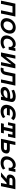

<svg xmlns="http://www.w3.org/2000/svg" viewBox="2732 -3262 517 6069"><g transform="rotate(90 2990.5 -227.5)"><path d="M382.8 0H282.2L358.9 -363.8H153.8L77.1 0H-23.9L71.8 -455.1H479Z M1012.7 -227.1Q1001 -173.8 974.9 -130.4Q948.7 -86.9 910.9 -55.4Q873 -23.9 825 -6.3Q776.9 11.2 722.7 11.2Q669.9 11.2 629.9 -6.3Q589.8 -23.9 564.9 -55.4Q540 -86.9 532 -130.4Q523.9 -173.8 536.1 -227.1Q546.9 -278.8 573.5 -323Q600.1 -367.2 637.9 -399.2Q675.8 -431.2 723.9 -448.5Q772 -465.8 824.7 -465.8Q878.9 -465.8 918.9 -448.5Q959 -431.2 983.9 -399.2Q1008.8 -367.2 1016.4 -323Q1023.9 -278.8 1012.7 -227.1ZM912.1 -227.1Q918 -257.8 914.6 -285.4Q911.1 -313 897 -332.5Q882.8 -352.1 859.9 -363.5Q836.9 -375 804.7 -375Q772.9 -375 744.9 -363.5Q716.8 -352.1 695.3 -332.5Q673.8 -313 658.4 -285.4Q643.1 -257.8 636.7 -227.1Q629.9 -194.8 633.8 -168.5Q637.7 -142.1 650.9 -122.1Q664.1 -102.1 687.5 -91.1Q710.9 -80.1 742.7 -80.1Q774.9 -80.1 802.5 -91.1Q830.1 -102.1 852.5 -122.1Q875 -142.1 889.9 -168.5Q904.8 -194.8 912.1 -227.1Z M1494.6 -64.9Q1441.9 -21 1389.9 -4.9Q1337.9 11.2 1280.8 11.2Q1223.6 11.2 1180.7 -5.9Q1137.7 -22.9 1112.3 -54Q1086.9 -85 1078.4 -128.9Q1069.8 -172.9 1082 -227.1Q1092.8 -278.8 1119.9 -323Q1147 -367.2 1182.9 -398.7Q1218.8 -430.2 1262.7 -448Q1306.6 -465.8 1351.6 -465.8Q1398.9 -465.8 1429 -446.3Q1459 -426.8 1466.8 -389.2L1481 -455.1H1570.8L1525.9 -243.2H1436Q1448.7 -303.2 1423.3 -339.1Q1397.9 -375 1344.7 -375Q1323.7 -375 1299.3 -366.5Q1274.9 -357.9 1251.5 -339.8Q1228 -321.8 1209.5 -293.9Q1190.9 -266.1 1182.6 -227.1Q1174.8 -189 1180.9 -161.4Q1187 -133.8 1202.9 -116Q1218.8 -98.1 1244.4 -89.1Q1270 -80.1 1298.8 -80.1Q1347.7 -80.1 1387.2 -95.5Q1426.8 -110.8 1458 -136.2Z M1709.5 -455.1H1810.5L1744.6 -142.1L1989.7 -455.1H2116.7L2020.5 0H1919.9L1989.7 -331.1L1730.5 0H1613.8Z M2662.6 -455.1 2566.4 0H2465.8L2542.5 -363.8H2370.6L2321.8 -134.8Q2313.5 -95.2 2296.1 -67.1Q2278.8 -39.1 2255.6 -22Q2232.4 -4.9 2204.6 3.2Q2176.8 11.2 2146.5 11.2Q2106.4 11.2 2090.8 -1L2121.6 -87.9Q2127.4 -84 2135.5 -82Q2143.6 -80.1 2157.7 -80.1Q2209.5 -80.1 2220.7 -134.8L2288.6 -455.1Z M2706.5 -130.9Q2715.3 -170.9 2743.4 -200.9Q2771.5 -231 2810.5 -251Q2849.6 -271 2896.5 -281Q2943.4 -291 2990.7 -291Q3016.6 -291 3035.2 -290Q3053.7 -289.1 3072.3 -287.1L3075.7 -305.2Q3083.5 -340.8 3059.6 -358.4Q3035.6 -376 2990.7 -376Q2949.7 -376 2905 -364.5Q2860.4 -353 2817.4 -331.1L2793.5 -410.2Q2843.3 -436 2898.4 -450.9Q2953.6 -465.8 3010.3 -465.8Q3047.4 -465.8 3081.5 -457.5Q3115.7 -449.2 3140.1 -430.2Q3164.6 -411.1 3175 -380.6Q3185.5 -350.1 3175.3 -305.2L3111.3 0H3011.7L3025.4 -66.9Q2993.7 -29.8 2942.6 -9.3Q2891.6 11.2 2837.4 11.2Q2804.7 11.2 2777.1 2.2Q2749.5 -6.8 2731.9 -24.9Q2714.4 -43 2707 -69.6Q2699.7 -96.2 2706.5 -130.9ZM2882.3 -79.1Q2912.6 -79.1 2939.9 -86.7Q2967.3 -94.2 2990.5 -107.7Q3013.7 -121.1 3029.1 -140.1Q3044.4 -159.2 3049.3 -182.1L3053.7 -199.2Q3030.3 -203.1 3009.3 -203.6Q2988.3 -204.1 2972.7 -204.1Q2898.4 -204.1 2856.4 -184.6Q2814.5 -165 2807.6 -136.2Q2795.4 -79.1 2882.3 -79.1Z M3275.4 -227.1Q3286.6 -280.8 3313.5 -325Q3340.3 -369.1 3379.4 -400.6Q3418.5 -432.1 3469 -449Q3519.5 -465.8 3576.2 -465.8Q3633.3 -465.8 3678.5 -450Q3723.6 -434.1 3757.3 -390.1L3690.4 -318.8Q3670.4 -344.2 3637 -359.6Q3603.5 -375 3554.2 -375Q3506.3 -375 3462.9 -351.1Q3419.4 -327.1 3394.5 -278.8H3608.4L3588.4 -188H3371.6Q3372.6 -160.2 3381.6 -140.1Q3390.6 -120.1 3406.5 -106.4Q3422.4 -92.8 3444.8 -86.4Q3467.3 -80.1 3492.2 -80.1Q3541.5 -80.1 3581.1 -95.5Q3620.6 -110.8 3651.4 -136.2L3688.5 -64.9Q3635.3 -21 3583.3 -4.9Q3531.2 11.2 3474.6 11.2Q3417.5 11.2 3374.5 -5.9Q3331.5 -22.9 3305.9 -54Q3280.3 -85 3271.7 -128.9Q3263.2 -172.9 3275.4 -227.1Z M4274.4 -223.1H4184.1L4214.4 -363.8H4128.4L4070.3 -90.8H4171.4L4152.3 0H3849.1L3868.2 -90.8H3969.2L4027.3 -363.8H3940.4L3910.2 -223.1H3820.3L3869.1 -455.1H4323.2Z M4803.2 -140.1Q4789.1 -70.8 4737.5 -35.4Q4686 0 4607.4 0H4343.3L4439 -455.1H4540L4503.4 -278.8H4667Q4745.1 -278.8 4781.7 -244.4Q4818.4 -210 4803.2 -140.1ZM4702.1 -139.2Q4707 -164.1 4692.1 -176Q4677.2 -188 4647 -188H4483.4L4463.4 -90.8H4627Q4657.2 -90.8 4677.2 -103Q4697.3 -115.2 4702.1 -139.2Z M5315.9 -64.9Q5263.2 -21 5211.2 -4.9Q5159.2 11.2 5102.1 11.2Q5044.9 11.2 5002 -5.9Q4959 -22.9 4933.6 -54Q4908.2 -85 4899.7 -128.9Q4891.1 -172.9 4903.3 -227.1Q4914.1 -278.8 4941.2 -323Q4968.3 -367.2 5004.2 -398.7Q5040 -430.2 5084 -448Q5127.9 -465.8 5172.9 -465.8Q5220.2 -465.8 5250.2 -446.3Q5280.3 -426.8 5288.1 -389.2L5302.2 -455.1H5392.1L5347.2 -243.2H5257.3Q5270 -303.2 5244.6 -339.1Q5219.2 -375 5166 -375Q5145 -375 5120.6 -366.5Q5096.2 -357.9 5072.8 -339.8Q5049.3 -321.8 5030.8 -293.9Q5012.2 -266.1 5003.9 -227.1Q4996.1 -189 5002.2 -161.4Q5008.3 -133.8 5024.2 -116Q5040 -98.1 5065.7 -89.1Q5091.3 -80.1 5120.1 -80.1Q5168.9 -80.1 5208.5 -95.5Q5248 -110.8 5279.3 -136.2Z M5610.8 -175.8Q5534.2 -176.8 5498.5 -211.4Q5462.9 -246.1 5477.1 -314.9Q5492.2 -383.8 5543.7 -419.4Q5595.2 -455.1 5673.8 -455.1H5938L5841.8 0H5741.2L5777.8 -175.8H5736.8L5540 0H5404.8ZM5579.1 -315.9Q5572.8 -291 5587.9 -279.1Q5603 -267.1 5632.8 -267.1H5796.9L5817.9 -363.8H5653.8Q5624 -363.8 5604 -351.8Q5584 -339.8 5579.1 -315.9Z"/></g></svg>

Font: Anonymous Pro
Style: Bold Italic
Weight: 700
Italic angle: -12°
Monospace: yes
Designer: Mark Simonson
Version: Version 1.003